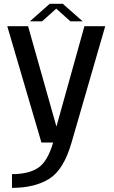

<svg xmlns="http://www.w3.org/2000/svg" viewBox="-20 -726 583 978"><path d="M191 0H344.5L516 -592.5H410L256.5 -42H278.5L123 -592.5H17ZM41 231Q156.5 231 230.5 185Q304.5 139 344.5 0L251 -1Q222.5 97 174.2 129Q126 161 41 161ZM132.5 -617.5H194.5L266.5 -682L338.5 -617.5H401L300 -706.5H233Z"/></svg>

Font: Anybody UltraCondensed Thin
Style: Regular
Weight: 400
Version: Version 1.111